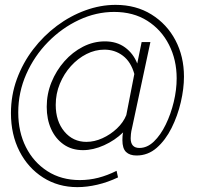

<svg xmlns="http://www.w3.org/2000/svg" viewBox="-20 -623 839 789"><path d="M553 -15Q585 -15 612.5 -41.5Q640 -68 661 -111Q682 -154 694 -204Q706 -254 706 -301Q706 -377 674.5 -439Q643 -501 585.5 -537.5Q528 -574 449 -574Q375 -574 304.5 -541Q234 -508 177.5 -450.5Q121 -393 88 -318.5Q55 -244 55 -161Q55 -81 86.5 -18.5Q118 44 175 80.5Q232 117 308 117Q347 117 384 107.5Q421 98 459 79L465 106Q423 126 380 136Q337 146 298 146Q219 146 157 106.5Q95 67 60 -1.5Q25 -70 25 -158Q25 -232 49.5 -298.5Q74 -365 116.5 -420.5Q159 -476 214 -517Q269 -558 331 -580.5Q393 -603 455 -603Q539 -603 602.5 -563.5Q666 -524 701 -457.5Q736 -391 736 -308Q736 -259 723 -203Q710 -147 685 -97Q660 -47 624 -15.5Q588 16 541 16Q513 16 498 1.5Q483 -13 483 -47Q483 -54 483.5 -62.5Q484 -71 486 -79Q452 -46 407.5 -26Q363 -6 321 -6Q275 -6 241.5 -29.5Q208 -53 190 -93Q172 -133 172 -184Q172 -237 191.5 -285Q211 -333 244.5 -371Q278 -409 321 -431Q364 -453 411 -453Q460 -453 494 -428Q528 -403 544 -362L562 -450H598L523 -99Q519 -83 518 -72Q517 -61 517 -55Q517 -15 553 -15ZM335 -40Q368 -40 401 -55Q434 -70 460.5 -95Q487 -120 499 -150L532 -319Q518 -369 485 -394Q452 -419 409 -419Q371 -419 335.5 -401Q300 -383 271.5 -351.5Q243 -320 226 -279Q209 -238 209 -192Q209 -125 244.5 -82.5Q280 -40 335 -40Z"/></svg>

Font: Raleway Light
Style: Italic
Weight: 300
Italic angle: -12°
Designer: Matt McInerney, Pablo Impallari, Rodrigo Fuenzalida
Foundry: Matt McInerney, Pablo Impallari, Rodrigo Fuenzalida
Version: Version 4.026